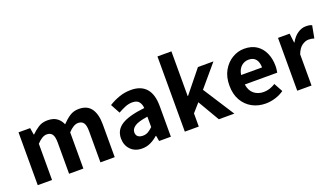

<svg xmlns="http://www.w3.org/2000/svg" viewBox="-62 -1149 2841 1629"><g transform="rotate(-20 1359.0 -334.0)"><path d="M66 0V-477H171L181 -415H184Q214 -445 248.5 -467Q283 -489 330 -489Q381 -489 412.5 -467.5Q444 -446 461 -406Q494 -441 530 -465Q566 -489 613 -489Q690 -489 725.5 -438Q761 -387 761 -297V0H632V-281Q632 -335 616 -357Q600 -379 567 -379Q526 -379 478 -327V0H349V-281Q349 -335 333 -357Q317 -379 284 -379Q243 -379 195 -327V0Z M1007 11Q942 11 903.5 -29Q865 -69 865 -131Q865 -207 930 -248.5Q995 -290 1139 -306Q1137 -340 1119 -363Q1101 -386 1059 -386Q1026 -386 994.5 -373Q963 -360 929 -341L883 -426Q926 -453 976.5 -471Q1027 -489 1084 -489Q1174 -489 1221 -436Q1268 -383 1268 -277V0H1162L1153 -50H1149Q1119 -23 1083.5 -6Q1048 11 1007 11ZM1050 -89Q1076 -89 1096.5 -101Q1117 -113 1139 -134V-228Q1054 -216 1021.5 -193.5Q989 -171 989 -141Q989 -114 1005.5 -101.5Q1022 -89 1050 -89Z M1394 0V-679H1520V-275H1523L1686 -477H1826L1660 -281L1841 0H1701L1587 -195L1520 -119V0Z M2122 11Q2055 11 2001 -18.5Q1947 -48 1915 -103.5Q1883 -159 1883 -238Q1883 -316 1915 -372Q1947 -428 1998 -458.5Q2049 -489 2106 -489Q2173 -489 2217.5 -459Q2262 -429 2285 -377.5Q2308 -326 2308 -261Q2308 -243 2305.5 -226.5Q2303 -210 2302 -202H2009Q2017 -145 2052.5 -116Q2088 -87 2140 -87Q2168 -87 2194 -95.5Q2220 -104 2246 -120L2289 -41Q2254 -16 2210 -2.5Q2166 11 2122 11ZM2007 -288H2196Q2196 -334 2175 -361.5Q2154 -389 2110 -389Q2072 -389 2043.5 -363.5Q2015 -338 2007 -288Z M2409 0V-477H2514L2524 -393H2527Q2553 -440 2589 -464.5Q2625 -489 2663 -489Q2682 -489 2695 -486.5Q2708 -484 2718 -479L2697 -367Q2684 -371 2672.5 -373Q2661 -375 2646 -375Q2619 -375 2588.5 -354.5Q2558 -334 2538 -282V0Z"/></g></svg>

Font: Narnoor
Style: Bold
Weight: 700
Designer: S. Sridhar Murthy
Foundry: SIL International
Version: Version 3.000